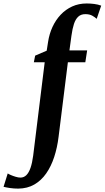

<svg xmlns="http://www.w3.org/2000/svg" viewBox="-148 -835 602 1106"><path d="M129 -594Q136 -640 154.5 -680Q173 -720 201.5 -750.2Q230 -780.5 267.8 -797.8Q305.5 -815 351.5 -815Q373 -815 394.8 -812.2Q416.5 -809.5 435 -802.5L409 -726.5Q399.5 -735.5 383.8 -744.5Q368 -753.5 343.5 -753.5Q318.5 -753.5 302.8 -739Q287 -724.5 278 -697Q269 -669.5 263.5 -629L252 -544.5H354L343.5 -476.5H243L189.5 -47.5Q182 15 164.2 69.2Q146.5 123.5 118 164.2Q89.5 205 49.5 228Q9.5 251 -43 251.5Q-68 251.5 -91.2 248Q-114.5 244.5 -127.5 241L-103.5 164Q-99 167.5 -85.8 173.2Q-72.5 179 -57.2 183.5Q-42 188 -30.5 188Q-10.5 188 3.8 174Q18 160 27.8 132Q37.5 104 43 62.5L109.5 -476.5H47L54.5 -514.5L121 -543Z"/></svg>

Font: Merriweather 48pt
Style: Bold Italic
Weight: 700
Italic angle: -7.8°
Version: Version 2.101